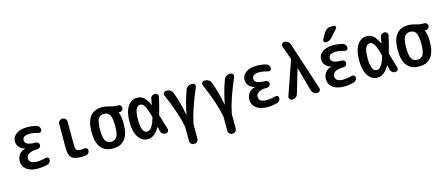

<svg xmlns="http://www.w3.org/2000/svg" viewBox="-58 -1484 5616 2423"><g transform="rotate(-15 2750.0 -273.0)"><path d="M171.9 -273.4Q173.8 -273.4 173.8 -274.4Q173.8 -275.4 171.9 -275.4Q70.3 -308.6 70.3 -398.4Q70.3 -454.1 122.6 -492.2Q174.8 -530.3 265.6 -530.3Q331.1 -530.3 388.7 -513.7Q407.2 -508.8 418.9 -492.2Q430.7 -475.6 430.7 -455.1Q430.7 -439.5 417.5 -429.2Q404.3 -418.9 387.7 -423.8Q326.2 -441.4 278.3 -442.4Q181.6 -442.4 180.7 -381.8Q180.7 -348.6 212.9 -332Q245.1 -315.4 322.3 -314.5Q339.8 -314.5 352.5 -302.2Q365.2 -290 365.2 -272Q365.2 -253.9 352.5 -241.2Q339.8 -228.5 322.3 -228.5Q174.8 -225.6 174.8 -147.5Q174.8 -78.1 274.4 -78.1Q329.1 -78.1 393.6 -95.7Q409.2 -100.6 422.4 -90.8Q435.5 -81.1 435.5 -65.4Q435.5 -45.9 423.8 -28.8Q412.1 -11.7 392.6 -6.8Q321.3 9.8 265.6 9.8Q168.9 9.8 116.7 -30.8Q64.5 -71.3 64.5 -139.6Q64.5 -189.5 94.2 -227.5Q124 -265.6 171.9 -273.4Z M832 9.8Q738.3 9.8 703.1 -24.4Q668 -58.6 668 -150.4V-464.8Q668 -488.3 684.1 -503.9Q700.2 -519.5 723.1 -519.5Q746.1 -519.5 762.2 -503.9Q778.3 -488.3 778.3 -464.8V-169.9Q778.3 -112.3 791.5 -96.2Q804.7 -80.1 851.6 -80.1Q874 -80.1 892.6 -84Q909.2 -86.9 923.8 -77.6Q938.5 -68.4 938.5 -50.8Q938.5 -29.3 925.8 -13.7Q913.1 2 892.6 4.9Q861.3 9.8 832 9.8Z M1320.3 -402.8Q1296.9 -442.4 1245.1 -442.4Q1193.4 -442.4 1169.9 -402.8Q1146.5 -363.3 1146.5 -260.3Q1146.5 -157.2 1169.9 -117.7Q1193.4 -78.1 1245.1 -78.1Q1296.9 -78.1 1320.3 -117.7Q1343.8 -157.2 1343.8 -260.3Q1343.8 -363.3 1320.3 -402.8ZM1245.1 -530.3Q1288.1 -530.3 1335.9 -515.1Q1383.8 -500 1420.9 -500H1448.2Q1465.8 -500 1478.5 -486.8Q1491.2 -473.6 1491.2 -456.1Q1491.2 -438.5 1478.5 -425.3Q1465.8 -412.1 1448.2 -412.1H1430.7H1429.7V-411.1L1430.7 -410.2Q1455.1 -352.5 1455.1 -259.8Q1455.1 9.8 1245.1 9.8Q1035.2 9.8 1035.2 -260.3Q1035.2 -530.3 1245.1 -530.3Z M1717.8 -435.5Q1641.6 -435.5 1641.6 -259.8Q1641.6 -84 1717.8 -84Q1781.2 -84 1825.2 -236.3Q1827.1 -241.2 1825.2 -252Q1795.9 -360.4 1772 -397.9Q1748 -435.5 1717.8 -435.5ZM1701.2 9.8Q1626 9.8 1578.6 -59.6Q1531.2 -128.9 1531.2 -259.8Q1531.2 -388.7 1577.6 -459.5Q1624 -530.3 1701.2 -530.3Q1749 -530.3 1783.7 -502.9Q1818.4 -475.6 1855.5 -397.5Q1856.4 -395.5 1858.4 -395Q1860.4 -394.5 1860.4 -397.5Q1867.2 -435.5 1872.1 -469.7Q1875 -492.2 1892.1 -505.9Q1909.2 -519.5 1930.7 -519.5Q1950.2 -519.5 1963.4 -504.4Q1976.6 -489.3 1971.7 -468.8Q1944.3 -339.8 1917 -253.9Q1914.1 -246.1 1917 -238.3Q1933.6 -188.5 1973.6 -51.8Q1978.5 -32.2 1966.8 -16.1Q1955.1 0 1934.6 0Q1911.1 0 1893.1 -15.1Q1875 -30.3 1871.1 -52.7Q1870.1 -58.6 1866.2 -76.7Q1862.3 -94.7 1860.4 -103.5Q1858.4 -109.4 1853.5 -103.5Q1788.1 9.8 1701.2 9.8Z M2192.4 -27.3Q2159.2 -202.1 2043.9 -468.8Q2036.1 -486.3 2046.9 -502.9Q2057.6 -519.5 2078.1 -519.5H2086.9Q2113.3 -519.5 2134.8 -505.4Q2156.2 -491.2 2165 -466.8Q2219.7 -316.4 2248 -160.2Q2248 -159.2 2249 -159.2Q2250 -159.2 2250 -160.2Q2278.3 -317.4 2333 -466.8Q2341.8 -491.2 2363.3 -505.4Q2384.8 -519.5 2411.1 -519.5H2419.9Q2439.5 -519.5 2450.7 -503.4Q2461.9 -487.3 2454.1 -467.8Q2338.9 -202.1 2305.7 -28.3Q2304.7 -23.4 2304.7 -10.7V165Q2304.7 188.5 2288.6 204.1Q2272.5 219.7 2249 219.7Q2225.6 219.7 2210 204.1Q2194.3 188.5 2194.3 165V-10.7Q2194.3 -17.6 2192.4 -27.3Z M2692.4 -27.3Q2659.2 -202.1 2543.9 -468.8Q2536.1 -486.3 2546.9 -502.9Q2557.6 -519.5 2578.1 -519.5H2586.9Q2613.3 -519.5 2634.8 -505.4Q2656.2 -491.2 2665 -466.8Q2719.7 -316.4 2748 -160.2Q2748 -159.2 2749 -159.2Q2750 -159.2 2750 -160.2Q2778.3 -317.4 2833 -466.8Q2841.8 -491.2 2863.3 -505.4Q2884.8 -519.5 2911.1 -519.5H2919.9Q2939.5 -519.5 2950.7 -503.4Q2961.9 -487.3 2954.1 -467.8Q2838.9 -202.1 2805.7 -28.3Q2804.7 -23.4 2804.7 -10.7V165Q2804.7 188.5 2788.6 204.1Q2772.5 219.7 2749 219.7Q2725.6 219.7 2710 204.1Q2694.3 188.5 2694.3 165V-10.7Q2694.3 -17.6 2692.4 -27.3Z M3171.9 -273.4Q3173.8 -273.4 3173.8 -274.4Q3173.8 -275.4 3171.9 -275.4Q3070.3 -308.6 3070.3 -398.4Q3070.3 -454.1 3122.6 -492.2Q3174.8 -530.3 3265.6 -530.3Q3331.1 -530.3 3388.7 -513.7Q3407.2 -508.8 3418.9 -492.2Q3430.7 -475.6 3430.7 -455.1Q3430.7 -439.5 3417.5 -429.2Q3404.3 -418.9 3387.7 -423.8Q3326.2 -441.4 3278.3 -442.4Q3181.6 -442.4 3180.7 -381.8Q3180.7 -348.6 3212.9 -332Q3245.1 -315.4 3322.3 -314.5Q3339.8 -314.5 3352.5 -302.2Q3365.2 -290 3365.2 -272Q3365.2 -253.9 3352.5 -241.2Q3339.8 -228.5 3322.3 -228.5Q3174.8 -225.6 3174.8 -147.5Q3174.8 -78.1 3274.4 -78.1Q3329.1 -78.1 3393.6 -95.7Q3409.2 -100.6 3422.4 -90.8Q3435.5 -81.1 3435.5 -65.4Q3435.5 -45.9 3423.8 -28.8Q3412.1 -11.7 3392.6 -6.8Q3321.3 9.8 3265.6 9.8Q3168.9 9.8 3116.7 -30.8Q3064.5 -71.3 3064.5 -139.6Q3064.5 -189.5 3094.2 -227.5Q3124 -265.6 3171.9 -273.4Z M3590.8 0Q3569.3 0 3557.1 -17.1Q3544.9 -34.2 3551.8 -52.7L3704.1 -492.2Q3707 -500 3704.1 -507.8L3642.6 -677.7Q3635.7 -696.3 3647.9 -713.4Q3660.2 -730.5 3679.7 -730.5Q3705.1 -730.5 3725.6 -715.3Q3746.1 -700.2 3752.9 -676.8L3956.1 -53.7Q3962.9 -34.2 3950.7 -17.1Q3938.5 0 3917 0H3916Q3890.6 0 3870.6 -15.6Q3850.6 -31.2 3843.8 -54.7L3757.8 -364.3Q3757.8 -365.2 3755.9 -365.2Q3754.9 -365.2 3754.9 -364.3L3663.1 -53.7Q3656.2 -29.3 3636.2 -14.6Q3616.2 0 3590.8 0Z M4171.9 -273.4Q4173.8 -273.4 4173.8 -274.4Q4173.8 -275.4 4171.9 -275.4Q4070.3 -308.6 4070.3 -398.4Q4070.3 -454.1 4122.6 -492.2Q4174.8 -530.3 4265.6 -530.3Q4331.1 -530.3 4388.7 -513.7Q4407.2 -508.8 4418.9 -492.2Q4430.7 -475.6 4430.7 -455.1Q4430.7 -439.5 4417.5 -429.2Q4404.3 -418.9 4387.7 -423.8Q4326.2 -441.4 4278.3 -442.4Q4181.6 -442.4 4180.7 -381.8Q4180.7 -348.6 4212.9 -332Q4245.1 -315.4 4322.3 -314.5Q4339.8 -314.5 4352.5 -302.2Q4365.2 -290 4365.2 -272Q4365.2 -253.9 4352.5 -241.2Q4339.8 -228.5 4322.3 -228.5Q4174.8 -225.6 4174.8 -147.5Q4174.8 -78.1 4274.4 -78.1Q4329.1 -78.1 4393.6 -95.7Q4409.2 -100.6 4422.4 -90.8Q4435.5 -81.1 4435.5 -65.4Q4435.5 -45.9 4423.8 -28.8Q4412.1 -11.7 4392.6 -6.8Q4321.3 9.8 4265.6 9.8Q4168.9 9.8 4116.7 -30.8Q4064.5 -71.3 4064.5 -139.6Q4064.5 -189.5 4094.2 -227.5Q4124 -265.6 4171.9 -273.4ZM4296.9 -764.6H4333Q4349.6 -764.6 4356.4 -750Q4363.3 -735.4 4351.6 -722.7L4267.6 -627Q4235.4 -589.8 4184.6 -589.8Q4168.9 -589.8 4161.1 -604.5Q4153.3 -619.1 4161.1 -632.8L4210.9 -715.8Q4240.2 -764.6 4296.9 -764.6Z M4717.8 -435.5Q4641.6 -435.5 4641.6 -259.8Q4641.6 -84 4717.8 -84Q4781.2 -84 4825.2 -236.3Q4827.1 -241.2 4825.2 -252Q4795.9 -360.4 4772 -397.9Q4748 -435.5 4717.8 -435.5ZM4701.2 9.8Q4626 9.8 4578.6 -59.6Q4531.2 -128.9 4531.2 -259.8Q4531.2 -388.7 4577.6 -459.5Q4624 -530.3 4701.2 -530.3Q4749 -530.3 4783.7 -502.9Q4818.4 -475.6 4855.5 -397.5Q4856.4 -395.5 4858.4 -395Q4860.4 -394.5 4860.4 -397.5Q4867.2 -435.5 4872.1 -469.7Q4875 -492.2 4892.1 -505.9Q4909.2 -519.5 4930.7 -519.5Q4950.2 -519.5 4963.4 -504.4Q4976.6 -489.3 4971.7 -468.8Q4944.3 -339.8 4917 -253.9Q4914.1 -246.1 4917 -238.3Q4933.6 -188.5 4973.6 -51.8Q4978.5 -32.2 4966.8 -16.1Q4955.1 0 4934.6 0Q4911.1 0 4893.1 -15.1Q4875 -30.3 4871.1 -52.7Q4870.1 -58.6 4866.2 -76.7Q4862.3 -94.7 4860.4 -103.5Q4858.4 -109.4 4853.5 -103.5Q4788.1 9.8 4701.2 9.8Z M5320.3 -402.8Q5296.9 -442.4 5245.1 -442.4Q5193.4 -442.4 5169.9 -402.8Q5146.5 -363.3 5146.5 -260.3Q5146.5 -157.2 5169.9 -117.7Q5193.4 -78.1 5245.1 -78.1Q5296.9 -78.1 5320.3 -117.7Q5343.8 -157.2 5343.8 -260.3Q5343.8 -363.3 5320.3 -402.8ZM5245.1 -530.3Q5288.1 -530.3 5335.9 -515.1Q5383.8 -500 5420.9 -500H5448.2Q5465.8 -500 5478.5 -486.8Q5491.2 -473.6 5491.2 -456.1Q5491.2 -438.5 5478.5 -425.3Q5465.8 -412.1 5448.2 -412.1H5430.7H5429.7V-411.1L5430.7 -410.2Q5455.1 -352.5 5455.1 -259.8Q5455.1 9.8 5245.1 9.8Q5035.2 9.8 5035.2 -260.3Q5035.2 -530.3 5245.1 -530.3Z"/></g></svg>

Font: Rounded Mgen+ 1m medium
Style: Regular
Weight: 500
Designer: [Source Han Sans]
Ryoko NISHIZUKA  (kana & ideographs); Paul D. Hunt (Latin, Greek & Cyrillic); Wenlong ZHANG  (bopomofo
Version: Version 1.059.20150602